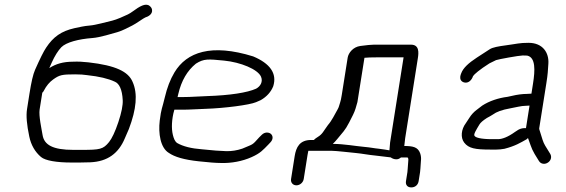

<svg xmlns="http://www.w3.org/2000/svg" viewBox="-20 -710 2460 834"><path d="M170.4 -316C181.5 -337.5 195.1 -353.5 210.9 -364.8C238.2 -384.3 248.6 -387 306.4 -387C327.3 -387 344.7 -385.8 358.6 -383.6L359.2 -383.5L359.8 -383.4C409.9 -378.1 450.2 -368.6 478.6 -355.2L479.2 -354.8L479.9 -354.6C497.6 -346.7 510.8 -322.1 513.1 -274.5C514.2 -253.5 508.1 -221.6 494.1 -179.6C480.1 -137.6 466.1 -108.5 453.9 -93.3C428.1 -61.3 414.1 -59 334.4 -59H298.6C209.1 -59 172 -80.7 165 -123.2C160.7 -149.5 147.8 -206.8 152.1 -234.2L163.7 -307.2C170.3 -313.4 170 -316.1 170.4 -316ZM204.7 -438.1C217.8 -467.3 231.9 -489.5 246.3 -504.8C267.7 -526.4 321.2 -540.3 381.2 -544.8C416.4 -547.5 465.5 -564 489.4 -570.2C514.7 -577.6 538.8 -591.6 554.8 -599.3C570.7 -607 604.6 -632 611.2 -634.2C623.8 -637.8 644 -648.8 640.3 -668.4C639.1 -675.1 635 -680.3 629.5 -684.6C612.2 -698.2 585.3 -681.6 557.5 -661.1C549.6 -655.3 542.2 -650.7 535.3 -647.3C519.8 -639.7 485.9 -624.7 467.7 -620.4C443.4 -614.8 394.8 -601 371 -599.2C342.9 -597 326.6 -592.2 302.9 -587.5C246.3 -574.7 211.5 -550.1 180.5 -503.2C169.4 -486.8 153.9 -455.4 132.4 -407C123.5 -387 115.9 -353 107.9 -302.5L97.4 -235.9C92.8 -207 96.4 -167.8 107.2 -116.7C114.9 -80.1 131.9 -50.3 158.2 -28C176.8 -12.2 226.4 -4 289.9 -4H325.7C339.8 -4 355.3 -4.3 372.1 -5C448.2 -8.2 495.5 -44.9 522.2 -109.1C528.6 -124.4 534.4 -137.7 539.5 -148.9L539.6 -149.3L539.8 -149.6C572.4 -235.3 579.1 -303.2 555.9 -354.6C537.3 -398.8 482.8 -425.8 364.1 -439.2C339.7 -442 318.9 -443 296.8 -442C254.4 -441.8 222.8 -432.8 194.1 -414.1C196.5 -419.8 200.8 -429.5 204.7 -438.1Z M754.4 -301.6C767.9 -359.9 793.5 -403.1 830.9 -433.5C866.1 -455.8 884.4 -453.4 952.9 -446.8C1025.3 -439.8 1100 -409 1113.8 -376.8C1122.9 -355.5 1111.7 -335.3 1092.5 -324.8C1053.9 -307.5 980 -295.9 878.2 -292.5C836.5 -291.1 810.4 -288.5 779.8 -288.5L751.3 -288.5C751.8 -290.8 753.3 -296.7 754.4 -301.6ZM771.1 -233.5C804.9 -233.5 833 -236 873.7 -237.3C954.7 -239.9 1064.1 -254 1092.1 -266.1L1112.2 -274.9L1113 -275.3C1138.3 -289.9 1156.7 -310.1 1166.6 -334.7L1166.8 -335.2L1167 -335.7C1184.1 -391.1 1152.9 -434.3 1079.7 -465C897.8 -521.5 791 -484 737.8 -395.5C719.1 -364.4 705.4 -327.7 696 -287.5C684.5 -238.4 680.5 -239.7 673.9 -186.5C667.1 -130.8 676.7 -67.7 713.4 -45.8C738.5 -28.4 779 -16.1 844.5 -9.2C887.1 -4.5 917.6 -2.1 940.9 -2C984.5 -0.7 1032.4 -9.3 1072.9 -27.5C1111.8 -44.9 1122.3 -58.4 1145.3 -81.7L1154.6 -91.6C1167.9 -105.4 1165.9 -121 1156.1 -128.9C1147.2 -135.9 1130.4 -137.4 1117.5 -124.8L1106.5 -114L1106.1 -113.6C1073 -76.3 1080.4 -85.4 1032.8 -64.5C1009.4 -56.5 986.6 -53 963.6 -53.4C938.7 -53.9 903.2 -56.6 855.4 -61.7C812.5 -64.9 775.2 -73.7 748.5 -89.3C744.9 -92.1 740.6 -97.2 737.8 -103.3C726.6 -128.6 723.7 -161.3 730.1 -201.7C731.7 -212 733.9 -221.6 737.4 -233.5Z M1604.4 -516C1592.2 -516 1573.3 -514 1545.1 -510.3C1513.5 -506.1 1493.5 -480 1490.2 -459.5L1464.5 -297.2C1462.2 -282.5 1459.8 -271.7 1457.7 -265.6C1452.4 -250.2 1452.6 -245.4 1446.7 -235.2C1434.4 -213.5 1421.3 -185.9 1404.5 -166.8C1383.8 -138.7 1381.2 -128 1360.5 -115.2C1353.2 -110.6 1348.9 -107.7 1343.2 -102H1331.6C1281.5 -102 1266.2 -70.5 1260 -31.8L1244.3 67.5C1241.8 83.1 1252.4 95 1267.5 95C1282.5 95 1296.8 83.1 1299.3 67.5L1315.8 -36.5C1317.2 -45.5 1318.1 -50.7 1319.3 -54.8C1319.5 -54.9 1322.1 -55 1324.2 -55H1420.2C1440 -55 1504.1 -47.3 1526.6 -45.3C1554.1 -42.7 1581.2 -36.9 1612.3 -34.1L1677.4 -26.3C1682 -22.1 1692.5 -18 1700.5 -18C1707.5 -18 1712.8 -18.9 1721.7 -26H1750.1C1750.3 -26 1755.2 -22.6 1753.6 -12.5L1753.5 -12L1750.9 23.7C1750.6 29.8 1750.2 34.1 1749.7 37.5L1743.5 76.5C1742.3 83.7 1743.1 91.5 1748.2 97.1C1753 102.4 1759.9 104 1766.6 104C1773.8 104 1781.9 102.1 1788.5 96C1794.6 90.4 1797.4 83.2 1798.5 76.5L1804.7 37.5C1805.5 32.3 1806 26.3 1806.3 20.3L1808.4 -11.4C1809.9 -21.8 1808.8 -33.9 1804.9 -44.7C1794.8 -72 1772.6 -75.6 1736.1 -75.9L1740 -109.9L1795.1 -457.5C1798.9 -481.7 1801.8 -516 1765 -516ZM1674.5 -91.2 1671.6 -57C1659.9 -58.4 1642.6 -62.4 1625.8 -63.9C1604.9 -65.8 1590.2 -69.6 1560.5 -72.2C1524.1 -75.3 1475.4 -84.8 1425.6 -85C1431 -90 1439.3 -98.8 1444.9 -105.9C1468 -134.8 1478.8 -142.8 1496.7 -178.1L1513.3 -210.8C1522.9 -229.8 1527 -246.8 1532.5 -266.4L1532.6 -266.9L1563.1 -459C1572.4 -460.1 1594.8 -461 1625.2 -461H1733.1Z M2231.5 -146.3 2231.1 -146.1 2217.9 -137.5 2217.4 -137.2C2185.6 -114.2 2160.7 -105.5 2143 -105.5H2117.8C2067.8 -105.5 2046.7 -112.4 2041.8 -119.2L2041.6 -119.5L2041.3 -119.8C2035.9 -126.2 2048.5 -145.8 2062.4 -169.1C2067.2 -177.2 2077.5 -186.3 2095 -197.6C2102.5 -201.5 2113.1 -207.4 2120.5 -212.2L2121.1 -212.6L2121.7 -213C2135.9 -223.7 2160.2 -233.1 2196.4 -239.4C2218.7 -243.2 2244 -250.5 2264 -250.5H2264.7L2280.2 -251.4L2264.7 -153.3C2254.1 -154.3 2241.4 -152.1 2231.5 -146.3ZM2274.8 -106.7C2292.1 -59.7 2288.3 -62.4 2320.8 -11C2329.3 3.3 2347.1 5 2360.1 -3.9C2373 -12.2 2378.2 -28.7 2369.7 -42.2C2359.6 -58.4 2357.4 -62.7 2348.1 -77.3C2339 -91.7 2334 -111.8 2327.8 -131.5L2322.8 -147.3C2322.1 -149.3 2322 -151.2 2322.3 -153.3L2353.3 -348.9C2359.8 -389.9 2359.8 -401.4 2362 -433.7C2365.1 -480.6 2338.1 -524 2275.8 -524C2235.3 -524 2226.1 -519.5 2177.4 -513.1C2143.9 -508.7 2120.4 -504.2 2108.2 -496.7C2089.7 -484.9 2070.1 -471.9 2051 -459.6C2015.4 -436.2 1991.8 -414.9 1983.3 -391.4C1979.4 -382 1976.5 -370.3 1982.4 -361.2C1985.6 -356.2 1990.8 -353.3 1996.2 -351.9C2014.7 -347 2029.3 -362.3 2034.7 -379.3C2039.4 -387 2063.1 -407.6 2106.1 -434.8C2118.6 -441 2127.2 -445.1 2134.8 -448.9C2145.3 -452.7 2235.1 -469 2250.3 -469C2261.7 -469 2270.3 -468.6 2271.6 -468.1L2272.3 -467.9C2306.1 -458.3 2304.7 -406.1 2295.3 -347.1L2288.4 -303.1C2288.4 -303.1 2285.7 -303 2284.7 -303L2268.6 -302.1C2249.6 -302 2226.2 -299 2204.8 -293.8L2184.5 -289.4C2145.2 -284.5 2105.5 -271.4 2074.5 -251.2C2069.5 -247.1 2061.4 -240.9 2050.5 -232.8C2037.9 -223.4 2027.3 -211.8 2018.9 -198.4C2011.5 -186.5 2006.1 -178.3 2003.3 -174.7C1983.3 -148.4 1979.5 -112.1 1996.5 -90.4C2015.9 -65.4 2044.3 -60.3 2109.2 -60.3H2136.5C2147.3 -60.3 2158.5 -61.4 2170.4 -63.6L2171.3 -63.7L2172.3 -64C2218.6 -76 2240.6 -90 2267.5 -105L2268.1 -105.5L2273.4 -110.4C2273.9 -109.1 2274.3 -107.9 2274.8 -106.7Z"/></svg>

Font: MewTooHand
Style: BdWideIta
Weight: 400
Designer: Mew Too, Robert Jablonski
Version: Version 0.77